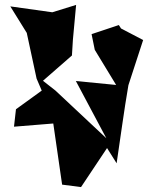

<svg xmlns="http://www.w3.org/2000/svg" viewBox="-20 -570 617 782"><path d="M193 -520 22 -544 89 -436 129 -250 150 -201 45 -125 37 -54 197 -67 233 182 310 192 416 33 455 95C471 -11 485 -119 503 -223L563 -407L473 -454L464 -468L353 -431L366 -367L453 -224L289 -240L413 -7L206 -201L155 -241L273 -344L277 -409L290 -550Z"/></svg>

Font: Asimov Silicon
Style: Regular
Weight: 400
Designer: Google
Version: Version 2.000980; 2014